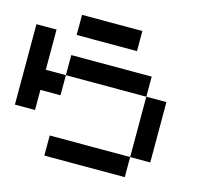

<svg xmlns="http://www.w3.org/2000/svg" viewBox="-121 -1014 1241 1153"><g transform="rotate(15 500.0 -437.5)"><path d="M0 -250V-750H125V-500H250V-375H125V-250ZM250 0V-125H750V0ZM250 -500V-625H750V-500ZM250 -750V-875H625V-750ZM750 -125V-500H875V-125Z"/></g></svg>

Font: Galmuri7 Regular
Style: Regular
Weight: 400
Designer: Lee Minseo (quiple)
Version: Version 2.399;hotconv 1.1.1;makeotfexe 2.6.0 DEVELOPMENT